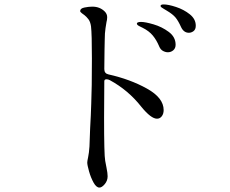

<svg xmlns="http://www.w3.org/2000/svg" viewBox="-20 -814 1040 867"><path d="M864 -698Q864 -681 854 -673.5Q844 -666 833 -666Q810 -666 798 -691Q785 -720 772.5 -735Q760 -750 733 -766Q727 -770 720.5 -773.5Q714 -777 709.5 -780.5Q705 -784 705 -787Q705 -794 719 -794Q740 -794 775 -782.5Q810 -771 837 -749.5Q864 -728 864 -698ZM470 -478Q568 -456 643.5 -414Q719 -372 719 -317Q719 -300 710.5 -289Q702 -278 689 -278Q662 -278 618 -332Q559 -407 476 -452Q468 -456 461 -456Q451 -456 451 -447L450 -283Q450 -114 455 -88Q456 -81 461 -56.5Q466 -32 466 -18Q466 2 453 17.5Q440 33 429 33Q415 33 402.5 10.5Q390 -12 382 -40.5Q374 -69 374 -80Q374 -86 378 -104.5Q382 -123 384 -153L387 -234Q389 -264 390 -292.5Q391 -321 392 -346Q395 -413 395 -550Q395 -660 391 -695Q388 -716 379 -727.5Q370 -739 361.5 -745.5Q353 -752 350 -754Q342 -760 342 -764Q342 -776 361 -780Q380 -784 397 -784Q431 -784 453 -762Q464 -751 464 -736Q464 -729 463 -724Q462 -719 461 -715Q460 -710 456.5 -687Q453 -664 453 -636Q453 -629 452 -590Q451 -551 451 -502Q451 -482 470 -478ZM773 -612Q773 -596 762.5 -587Q752 -578 738 -578Q727 -578 716 -584Q705 -590 699 -604Q687 -633 670 -653.5Q653 -674 625 -688Q622 -690 614 -693.5Q606 -697 602 -700.5Q598 -704 598 -707Q598 -715 617 -715Q636 -715 673.5 -704Q711 -693 742 -670Q773 -647 773 -612Z"/></svg>

Font: Shippori Mincho B1
Style: Regular
Weight: 400
Designer: FONTDASU
Foundry: FONTDASU / Google Inc. / but / Adobe
Version: Version 3.110; ttfautohint (v1.8.3)